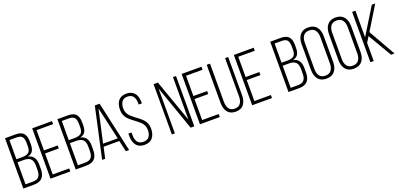

<svg xmlns="http://www.w3.org/2000/svg" viewBox="10 -1605 5211 2510"><g transform="rotate(-20 2616.0 -350.0)"><path d="M40 0V-700.2H187Q263.7 -700.2 296.9 -663.1Q330.1 -626 330.1 -550.8V-511.2Q330.1 -451.2 309.3 -417.5Q288.6 -383.8 237.8 -373Q342.8 -352.1 342.8 -223.1V-162.1Q342.8 0 189.9 0ZM85.9 -42H189.9Q246.1 -42 271.5 -72.3Q296.9 -102.5 296.9 -163.1V-226.1Q296.9 -292.5 266.8 -320.8Q236.8 -349.1 172.9 -349.1H85.9ZM85.9 -391.1H164.1Q228.5 -391.1 256.3 -414.6Q284.2 -438 284.2 -502V-546.9Q284.2 -604.5 262.2 -631.3Q240.2 -658.2 186 -658.2H85.9Z M418 0V-700.2H693.8V-658.2H463.9V-376H654.8V-334H463.9V-42H693.8V0Z M768.6 0V-700.2H915.5Q992.2 -700.2 1025.4 -663.1Q1058.6 -626 1058.6 -550.8V-511.2Q1058.6 -451.2 1037.8 -417.5Q1017.1 -383.8 966.3 -373Q1071.3 -352.1 1071.3 -223.1V-162.1Q1071.3 0 918.5 0ZM814.5 -42H918.5Q974.6 -42 1000 -72.3Q1025.4 -102.5 1025.4 -163.1V-226.1Q1025.4 -292.5 995.4 -320.8Q965.3 -349.1 901.4 -349.1H814.5ZM814.5 -391.1H892.6Q957 -391.1 984.9 -414.6Q1012.7 -438 1012.7 -502V-546.9Q1012.7 -604.5 990.7 -631.3Q968.8 -658.2 914.6 -658.2H814.5Z M1136.2 0 1289.6 -701.2H1356.4L1512.2 0H1466.3L1431.6 -154.8H1213.4L1178.2 0ZM1220.2 -194.8H1424.3L1321.3 -647.9Z M1576.2 -168.9V-205.1H1620.1V-166Q1620.1 -106 1645.5 -71.5Q1670.9 -37.1 1726.1 -37.1Q1781.2 -37.1 1806.6 -71.5Q1832 -106 1832 -166Q1832 -200.2 1818.1 -228.8Q1804.2 -257.3 1781.7 -278.3Q1759.3 -299.3 1732.4 -319.1Q1705.6 -338.9 1678.7 -359.6Q1651.9 -380.4 1629.4 -403.6Q1606.9 -426.8 1593 -459.7Q1579.1 -492.7 1579.1 -532.2Q1579.1 -613.8 1616 -659.7Q1652.8 -705.6 1728 -706.1Q1779.3 -706.1 1813.5 -682.9Q1847.7 -659.7 1862.3 -621.3Q1877 -583 1877 -530.8V-516.1H1833V-534.2Q1833 -593.8 1808.1 -628.9Q1783.2 -664.1 1729 -664.1Q1674.8 -664.1 1649.9 -629.4Q1625 -594.7 1625 -535.2Q1625 -501 1638.9 -471.9Q1652.8 -442.9 1675.3 -421.6Q1697.8 -400.4 1724.6 -380.6Q1751.5 -360.8 1778.3 -340.1Q1805.2 -319.3 1827.6 -296.4Q1850.1 -273.4 1864 -240.7Q1877.9 -208 1877.9 -168.9Q1877.9 -88.9 1840.8 -41.5Q1803.7 5.9 1727.1 5.9Q1650.4 5.9 1613.3 -41.5Q1576.2 -88.9 1576.2 -168.9Z M2106.4 0V-700.2H2166.5L2376.5 -108.9V-700.2H2418.5V0H2367.2L2148.4 -624V0Z M2497.1 0V-700.2H2772.9V-658.2H2543V-376H2733.9V-334H2543V-42H2772.9V0Z M2845.7 -170.9V-700.2H2891.6V-168.9Q2891.6 -107.9 2916.7 -72Q2941.9 -36.1 2996.6 -36.1Q3051.3 -36.1 3076.4 -72Q3101.6 -107.9 3101.6 -168.9V-700.2H3144.5V-170.9Q3144.5 -90.8 3108.2 -42.5Q3071.8 5.9 2995.6 5.9Q2919.4 5.9 2882.6 -42.5Q2845.7 -90.8 2845.7 -170.9Z M3223.6 0V-700.2H3499.5V-658.2H3269.5V-376H3460.4V-334H3269.5V-42H3499.5V0Z M3729 0V-700.2H3876Q3952.6 -700.2 3985.8 -663.1Q4019 -626 4019 -550.8V-511.2Q4019 -451.2 3998.3 -417.5Q3977.5 -383.8 3926.8 -373Q4031.7 -352.1 4031.7 -223.1V-162.1Q4031.7 0 3878.9 0ZM3774.9 -42H3878.9Q3935.1 -42 3960.4 -72.3Q3985.8 -102.5 3985.8 -163.1V-226.1Q3985.8 -292.5 3955.8 -320.8Q3925.8 -349.1 3861.8 -349.1H3774.9ZM3774.9 -391.1H3853Q3917.5 -391.1 3945.3 -414.6Q3973.1 -438 3973.1 -502V-546.9Q3973.1 -604.5 3951.2 -631.3Q3929.2 -658.2 3875 -658.2H3774.9Z M4104 -170.9V-528.8Q4104 -609.4 4142.3 -657.7Q4180.7 -706.1 4256.8 -706.1Q4334.5 -706.1 4373.3 -657.7Q4412.1 -609.4 4412.1 -528.8V-170.9Q4412.1 -90.3 4373.3 -42.2Q4334.5 5.9 4256.8 5.9Q4180.7 5.9 4142.3 -42.2Q4104 -90.3 4104 -170.9ZM4149.9 -168Q4149.9 -106.9 4175.8 -71.5Q4201.7 -36.1 4256.8 -36.1Q4313 -36.1 4339.4 -71.8Q4365.7 -107.4 4365.7 -168V-532.2Q4365.7 -592.8 4339.4 -628.4Q4313 -664.1 4256.8 -664.1Q4201.7 -664.1 4175.8 -628.7Q4149.9 -593.3 4149.9 -532.2Z M4484.9 -170.9V-528.8Q4484.9 -609.4 4523.2 -657.7Q4561.5 -706.1 4637.7 -706.1Q4715.3 -706.1 4754.2 -657.7Q4793 -609.4 4793 -528.8V-170.9Q4793 -90.3 4754.2 -42.2Q4715.3 5.9 4637.7 5.9Q4561.5 5.9 4523.2 -42.2Q4484.9 -90.3 4484.9 -170.9ZM4530.8 -168Q4530.8 -106.9 4556.6 -71.5Q4582.5 -36.1 4637.7 -36.1Q4693.8 -36.1 4720.2 -71.8Q4746.6 -107.4 4746.6 -168V-532.2Q4746.6 -592.8 4720.2 -628.4Q4693.8 -664.1 4637.7 -664.1Q4582.5 -664.1 4556.6 -628.7Q4530.8 -593.3 4530.8 -532.2Z M4868.7 0V-700.2H4914.6V-330.1L5142.6 -700.2H5190.4L4990.7 -374L5203.6 0H5155.8L4962.4 -329.1L4914.6 -252.9V0Z"/></g></svg>

Font: Bebas Neue Book
Style: Regular
Weight: 400
Designer: Ryoichi Tsunekawa
Foundry: Ryoichi Tsunekawa
Version: Version 001.003